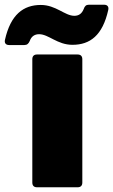

<svg xmlns="http://www.w3.org/2000/svg" viewBox="-82 -794 479 814"><path d="M55 -543V-20C55 -7 62 0 75 0H247C260 0 267 -7 267 -20V-543C267 -556 260 -563 247 -563H75C62 -563 55 -556 55 -543ZM-43 -603H21C33 -603 39 -609 44 -620C51 -640 65 -649 84 -649C124 -649 161 -604 225 -604C300 -604 353 -644 377 -752C380 -766 373 -774 359 -774H295C283 -774 277 -768 273 -756C265 -736 252 -727 233 -727C193 -727 155 -773 91 -773C17 -773 -37 -732 -61 -625C-64 -611 -57 -603 -43 -603Z"/></svg>

Font: Malmofest Black-Rounded
Style: Regular
Weight: 800
Designer: Jonny Pinhorn (Poppins), Kolossal
Version: Version 1.004;Glyphs 3.1.2 (3151)